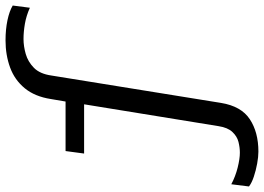

<svg xmlns="http://www.w3.org/2000/svg" viewBox="-171 -618 954 694"><g transform="rotate(-90 306.0 -271.0)"><path d="M105 186Q86 186 61.5 181.5Q37 177 14.5 169.5Q-8 162 -21 152L-13 88Q15 103 47 111Q79 119 101 119Q120 119 140 114Q160 109 176 92Q192 75 197 42L276 -444H98L107 -511H286L295 -564Q304 -622 334 -658.5Q364 -695 409 -711.5Q454 -728 507 -728Q547 -728 580 -721Q613 -714 633 -702L625 -640Q596 -653 567 -658Q538 -663 512 -663Q486 -663 458 -655Q430 -647 408 -625.5Q386 -604 380 -562L281 51Q269 124 222 155Q175 186 105 186Z"/></g></svg>

Font: Chivo Mono Medium Light
Style: Italic
Weight: 300
Italic angle: -8.05°
Monospace: yes
Version: Version 1.008